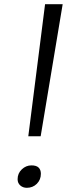

<svg xmlns="http://www.w3.org/2000/svg" viewBox="-20 -888 343 916"><path d="M174 -238H115L195 -868H279ZM108 8Q89.5 8 76.8 -3.2Q64 -14.5 64 -33Q64 -61 84 -80Q104 -99 130 -99Q153.5 -99 164.2 -88.5Q175 -78 175 -59Q175 -30.5 155.8 -11.2Q136.5 8 108 8Z"/></svg>

Font: Merriweather Sans Variable Regular
Style: Italic
Weight: 300
Italic angle: -8°
Designer: Eben Sorkin
Foundry: Eben Sorkin
Version: Version 2.001